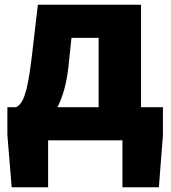

<svg xmlns="http://www.w3.org/2000/svg" viewBox="-20 -589 716 806"><path d="M182 0H494V197H647L664 -22V-139H572V-569H139L113 -347C94 -188 75 -154 48 -139H11V-22L29 197H182ZM221 -139C243 -181 259 -236 267 -306L280 -430H394V-139Z"/></svg>

Font: Noto Sans CJK HK Black
Style: Regular
Weight: 900
Designer: Ryoko NISHIZUKA 西塚涼子 (kana, bopomofo & ideographs); Paul D. Hunt (Latin, Greek & Cyrillic); Sandoll Communications 산돌커뮤니
Foundry: Adobe
Version: Version 2.004;hotconv 1.0.118;makeotfexe 2.5.65603